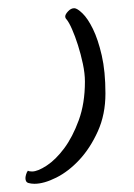

<svg xmlns="http://www.w3.org/2000/svg" viewBox="-20 -458 326 468"><path d="M237 -230Q237 -179 218.5 -138Q200 -97 173.5 -68.5Q147 -40 117 -25Q87 -10 64 -10Q56 -10 49 -12Q42 -14 42 -24Q42 -27 43.5 -32.5Q45 -38 48 -42Q51 -40 58 -40Q72 -40 94 -54.5Q116 -69 136.5 -96.5Q157 -124 172 -165Q187 -206 187 -259Q187 -279 182 -302.5Q177 -326 170 -348Q163 -370 155.5 -387Q148 -404 142 -411Q139 -414 139 -418Q139 -423 146 -430.5Q153 -438 161 -438Q168 -438 181 -425.5Q194 -413 206.5 -387.5Q219 -362 228 -323Q237 -284 237 -230Z"/></svg>

Font: Reenie Beanie
Style: Regular
Weight: 500
Designer: James Grieshaber
Foundry: James Grieshaber
Version: Version 1.000